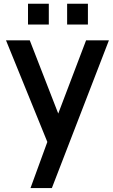

<svg xmlns="http://www.w3.org/2000/svg" viewBox="-20 -753 599 1014"><path d="M444.3 -623.5H334.5V-733.4H444.3ZM237.8 -623.5H127.9V-733.4H237.8ZM253.9 240.2H141.1L230 -3.4L11.7 -540H137.2L287.6 -153.3L434.6 -540H555.2Z"/></svg>

Font: Vela Sans Bd
Style: Bold
Weight: 700
Designer: Principal design: Mikhail Sharanda - project Manrope.
Design modification: Ravid Balaliev
Foundry: Mikhail Sharanda
Version: Version 1.001